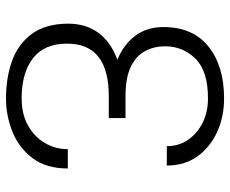

<svg xmlns="http://www.w3.org/2000/svg" viewBox="-84 -678 772 644"><g transform="rotate(90 302.0 -356.0)"><path d="M376.1 -383.5V-334.9H302.9Q125.7 -334.9 126.4 -194.6Q126.1 -119.3 174.9 -81Q223.7 -42.6 310 -42.6Q362.6 -42.6 400.7 -63.9Q438.9 -85.2 459.7 -120.6Q480.5 -155.9 480.1 -197.4H545.1Q545.1 -125 510.5 -79.2Q475.9 -33.4 421.9 -11.7Q367.9 9.9 310 9.9Q241.1 9.9 184.3 -10.5Q127.5 -30.9 93.6 -76.9Q59.7 -122.9 59.3 -198.9Q59.7 -259.6 91.1 -301.3Q122.5 -343 180.8 -363.6Q129.3 -384.6 100 -423.7Q70.7 -462.7 70.7 -518.5Q71 -617.5 136.5 -669.6Q202.1 -721.6 310 -721.6Q371.8 -721.6 422.9 -698.2Q474.1 -674.7 504.8 -631.6Q535.5 -588.4 535.2 -529.5H470.2Q470.5 -568.2 449.8 -599.4Q429 -630.7 392.8 -649.1Q356.5 -667.6 310 -667.6Q218 -667.6 176.7 -625.5Q135.3 -583.5 135.3 -523.8Q135.3 -486.9 151.3 -456.7Q167.3 -426.5 204 -408.7Q240.8 -391 302.9 -391H376.1Z"/></g></svg>

Font: Inter UI Extra Light
Style: Regular
Weight: 200
Designer: Rasmus Andersson
Foundry: rsms
Version: 3.2;8d6f07862